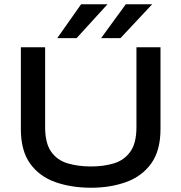

<svg xmlns="http://www.w3.org/2000/svg" viewBox="-20 -870 852 902"><path d="M621 -273V-648H734V-264Q734 -162 690 -101.5Q646 -41 572 -14.5Q498 12 408 12Q315 12 240 -14.5Q165 -41 121.5 -101.5Q78 -162 78 -264V-648H192V-273Q192 -197 220.5 -157Q249 -117 298 -102.5Q347 -88 408 -88Q467 -88 515 -102.5Q563 -117 592 -157Q621 -197 621 -273ZM455 -691 571 -850H695L546 -691ZM249 -691 361 -850H485L340 -691Z"/></svg>

Font: Syne SemiBold
Style: Regular
Weight: 600
Designer: Lucas Descroix
Foundry: Bonjour Monde
Version: Version 2.200; ttfautohint (v1.8.4)